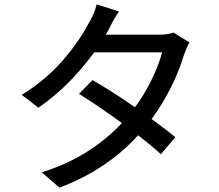

<svg xmlns="http://www.w3.org/2000/svg" viewBox="-20 -822 1017 891"><path d="M409.2 -450.2Q491.2 -404.3 606.4 -324.2Q650.4 -383.8 684.1 -453.1Q717.8 -522.5 732.4 -579.1H417Q300.8 -419.9 158.2 -322.3L81.1 -381.8Q194.3 -452.1 272 -542.5Q349.6 -632.8 393.6 -717.8Q417 -754.9 428.7 -801.8L532.2 -768.6Q507.8 -733.4 484.4 -685.5Q482.4 -681.6 480.5 -677.7Q478.5 -673.8 475.6 -668.9Q472.7 -664.1 470.7 -661.1H715.8Q759.8 -661.1 785.2 -670.9L859.4 -625Q849.6 -609.4 834 -568.4Q787.1 -412.1 683.6 -269.5Q755.9 -216.8 793.9 -185.5L726.6 -106.4Q681.6 -147.5 621.1 -194.3Q474.6 -33.2 255.9 48.8L173.8 -22.5Q393.6 -89.8 545.9 -251Q445.3 -324.2 346.7 -386.7Z"/></svg>

Font: Min Sans Medium
Style: Regular
Weight: 500
Designer: Jinseong-Kim, NotoSansCJK, Nunito
Foundry: Jinseong-Kim
Version: Version 1.400;Glyphs 3.1.2 (3151)